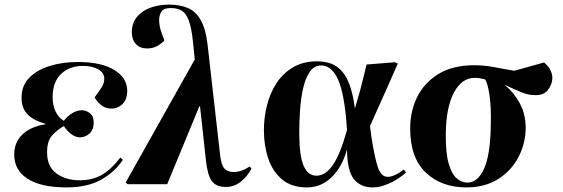

<svg xmlns="http://www.w3.org/2000/svg" viewBox="-20 -802 2450 836"><path d="M270 14Q158 14 99.5 -24Q41 -62 42 -131Q42 -181 76.5 -215.5Q111 -250 178 -261V-263Q124 -278 98.5 -305.5Q73 -333 74 -378Q74 -429 107 -463Q140 -497 195.5 -514.5Q251 -532 320 -532Q422 -532 479 -496.5Q536 -461 534 -402Q532 -366 512 -347.5Q492 -329 466 -329Q438 -329 418.5 -346Q399 -363 392 -378Q415 -409 424.5 -425Q434 -441 434 -460Q434 -485 408 -500Q382 -515 341 -515Q284 -515 247 -481Q210 -447 209 -380Q209 -344 222 -316.5Q235 -289 258 -276Q274 -297 295 -309.5Q316 -322 337 -322Q355 -322 371.5 -309Q388 -296 388 -268Q388 -237 369.5 -220.5Q351 -204 328 -204Q309 -204 290.5 -218Q272 -232 258 -253Q232 -239 208.5 -214Q185 -189 185 -141Q184 -78 225 -47.5Q266 -17 327 -17Q381 -17 421.5 -39.5Q462 -62 504 -116L515 -106Q481 -54 421 -20Q361 14 270 14Z M963 12Q921 12 902 -14Q883 -40 876 -109L851 -339H848L708 0H536L527 -7L828 -543L820 -622Q814 -680 802.5 -711.5Q791 -743 772 -755Q753 -767 723 -767Q693 -767 683 -751.5Q673 -736 673 -715Q673 -701 675.5 -687.5Q678 -674 686 -652L696 -626Q689 -617 668.5 -604Q648 -591 621 -591Q589 -591 571.5 -610.5Q554 -630 554 -662Q554 -701 576 -728Q598 -755 635 -768.5Q672 -782 716 -782Q762 -782 797 -767.5Q832 -753 854 -714.5Q876 -676 884 -606L937 -139Q942 -86 956 -69.5Q970 -53 997 -53Q1014 -53 1031.5 -59Q1049 -65 1067 -77L1075 -68Q1056 -32 1027.5 -10Q999 12 963 12Z M1316 14Q1250 14 1208.5 -20.5Q1167 -55 1148 -112Q1129 -169 1129 -235Q1129 -290 1142.5 -343.5Q1156 -397 1184 -440Q1212 -483 1256 -509Q1300 -535 1361 -535Q1387 -535 1412.5 -528Q1438 -521 1460.5 -500.5Q1483 -480 1499.5 -439.5Q1516 -399 1525 -332H1526Q1539 -375 1547.5 -406.5Q1556 -438 1562.5 -465Q1569 -492 1576 -521L1700 -531L1712 -525Q1687 -468 1667 -423Q1647 -378 1628.5 -337Q1610 -296 1591 -253L1597 -207Q1611 -117 1625 -74.5Q1639 -32 1668 -32Q1683 -32 1702 -41Q1721 -50 1738 -64L1748 -51Q1736 -39 1712 -23.5Q1688 -8 1659 3Q1630 14 1603 14Q1550 14 1521 -22Q1492 -58 1491 -149H1490Q1470 -76 1424.5 -31Q1379 14 1316 14ZM1358 -37Q1397 -37 1429 -83Q1461 -129 1491 -236L1487 -286Q1475 -413 1447.5 -465Q1420 -517 1379 -517Q1348 -517 1329 -489.5Q1310 -462 1300 -418Q1290 -374 1286.5 -323Q1283 -272 1283 -224Q1283 -126 1301.5 -81.5Q1320 -37 1358 -37Z M2011 14Q1902 14 1834 -50.5Q1766 -115 1766 -242Q1766 -319 1797.5 -381.5Q1829 -444 1891 -481Q1953 -518 2044 -518Q2089 -518 2132.5 -509.5Q2176 -501 2220 -494L2349 -530Q2368 -514 2376.5 -496.5Q2385 -479 2385 -464Q2385 -434 2365 -409.5Q2345 -385 2306 -388Q2280 -388 2250 -400.5Q2220 -413 2181 -431V-429Q2218 -399 2243.5 -351.5Q2269 -304 2269 -244Q2268 -176 2237 -117Q2206 -58 2148.5 -22Q2091 14 2011 14ZM2015 -7Q2060 -7 2087.5 -67Q2115 -127 2117 -257Q2119 -336 2111.5 -386.5Q2104 -437 2093 -456Q2081 -459 2071 -461Q2061 -463 2047 -463Q1991 -463 1957 -400Q1923 -337 1921 -223Q1920 -139 1933 -92Q1946 -45 1968 -26Q1990 -7 2015 -7Z"/></svg>

Font: Literata 72pt
Style: Bold Italic
Weight: 700
Italic angle: -2°
Designer: Latin by Veronika Burian and Jose Scaglione. Greek by Irene Vlachou. Cyrillic by Vera Evstafieva
Foundry: TypeTogether
Version: Version 3.002